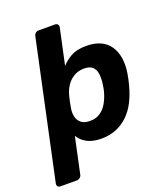

<svg xmlns="http://www.w3.org/2000/svg" viewBox="-196 -821 976 1122"><g transform="rotate(-20 292.5 -260.0)"><path d="M-15 190Q-26 190 -31.5 183Q-37 176 -35 165L147 -685Q149 -696 157 -703Q165 -710 176 -710H279Q289 -710 295 -703Q301 -696 299 -685L251 -462Q276 -490 311.5 -510Q347 -530 406 -530Q457 -530 493.5 -513.5Q530 -497 551.5 -465.5Q573 -434 580 -390.5Q587 -347 578 -294Q575 -275 571.5 -260Q568 -245 563 -226Q550 -175 528 -131.5Q506 -88 474 -56.5Q442 -25 400.5 -7.5Q359 10 307 10Q253 10 217.5 -9Q182 -28 165 -59L117 165Q115 176 106.5 183Q98 190 88 190ZM279 -110Q315 -110 340.5 -126.5Q366 -143 382.5 -170Q399 -197 409 -229Q414 -244 417 -260Q420 -276 422 -291Q426 -323 422.5 -350Q419 -377 402 -393.5Q385 -410 349 -410Q312 -410 284.5 -393Q257 -376 240 -350Q223 -324 215 -294Q210 -276 206 -257Q202 -238 199 -219Q194 -191 199.5 -166.5Q205 -142 224 -126Q243 -110 279 -110Z"/></g></svg>

Font: Rubik SemiBold
Style: Italic
Weight: 600
Italic angle: -12°
Designer: Hubert and Fischer
Foundry: Hubert and Fischer
Version: Version 2.300;gftools[0.9.30]